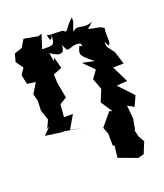

<svg xmlns="http://www.w3.org/2000/svg" viewBox="-148 -671 860 1009"><g transform="rotate(-20 282.0 -166.0)"><path d="M290 -424C305 -411 331 -444 371 -427C377 -384 385 -412 360 -418C338 -373 345 -368 409 -316L342 -330L399 -272L368 -229L391 -167L364 -101C378 -80 392 -58 406 -37L390 -42L331 29L345 67L346 135L355 136L347 203L450 241L483 232L509 169L490 136L479 91L484 100L495 36L488 -38L523 -18L549 -74L473 -155L533 -159L488 -251L547 -252L525 -323L495 -363C491 -389 483 -411 506 -366C521 -380 512 -412 515 -436C510 -432 524 -478 510 -463C508 -478 449 -476 432 -489C432 -489 424 -478 467 -515C405 -490 385 -534 358 -497C359 -531 377 -531 374 -573C319 -522 329 -500 306 -523C254 -528 230 -521 219 -532C226 -473 242 -515 243 -528C238 -458 233 -470 170 -468L195 -546L174 -540L97 -554L71 -511L28 -497L16 -453L45 -412L22 -377L33 -325L80 -318L46 -262L56 -223L54 -168L73 -111L52 -66L66 -74L28 -36L134 -21L111 -27L226 -8L163 -20L206 -94H156L162 -164L201 -188L185 -273L183 -323L231 -342L214 -409C205 -357 202 -434 198 -437C259 -394 277 -417 275 -455Z"/></g></svg>

Font: Asimov Aggro
Style: Medium
Weight: 500
Designer: Google
Version: Version 2.000980; 2014